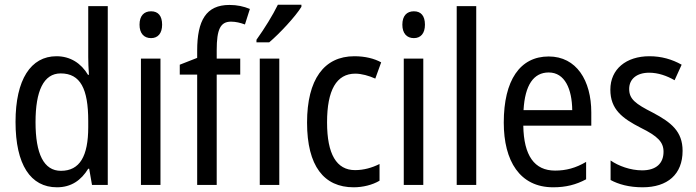

<svg xmlns="http://www.w3.org/2000/svg" viewBox="-20 -786 2957 816"><path d="M222 10C283 10 325 -20 355 -69H359L371 0H438V-760H355V-543C355 -523 356 -494 358 -468H354C325 -517 279 -547 220 -547C111 -547 46 -448 46 -268C46 -86 110 10 222 10ZM239 -60C166 -60 131 -132 131 -267C131 -399 165 -474 238 -474C322 -474 355 -408 355 -272V-246C355 -122 319 -60 239 -60Z M622 -738C592 -738 573 -719 573 -681C573 -644 592 -624 622 -624C651 -624 669 -644 669 -681C669 -719 652 -738 622 -738ZM662 -537H579V0H662Z M1001 -469V-537H901V-573C901 -662 917 -694 962 -694C982 -694 1002 -689 1021 -682L1042 -748C1015 -759 988 -765 955 -765C856 -765 818 -699 818 -571V-540L744 -511V-469H818V0H901V-469Z M1261 -757V-766H1161C1139 -721 1105 -666 1070 -617V-606H1124C1167 -642 1236 -716 1261 -757ZM1167 0V-537H1084V0Z M1483 10C1522 10 1563 0 1593 -18V-89C1561 -73 1526 -63 1489 -63C1410 -63 1370 -131 1370 -266C1370 -403 1410 -473 1490 -473C1517 -473 1548 -464 1575 -452L1600 -521C1571 -537 1532 -547 1486 -547C1357 -547 1285 -448 1285 -265C1285 -80 1357 10 1483 10Z M1739 -738C1709 -738 1690 -719 1690 -681C1690 -644 1709 -624 1739 -624C1768 -624 1786 -644 1786 -681C1786 -719 1769 -738 1739 -738ZM1779 -537H1696V0H1779Z M2004 0V-760H1921V0Z M2312 -546C2190 -546 2121 -445 2121 -265C2121 -102 2189 10 2331 10C2385 10 2428 -1 2471 -24V-98C2427 -72 2386 -61 2339 -61C2251 -61 2206 -125 2204 -252H2493V-308C2493 -444 2430 -546 2312 -546ZM2312 -478C2381 -478 2411 -407 2412 -318H2205C2211 -425 2248 -478 2312 -478Z M2881 -145C2881 -228 2832 -266 2755 -307C2680 -345 2654 -365 2654 -408C2654 -450 2686 -477 2739 -477C2777 -477 2814 -464 2847 -445L2877 -511C2836 -534 2791 -547 2740 -547C2641 -547 2574 -492 2574 -405C2574 -321 2625 -283 2703 -243C2776 -207 2800 -182 2800 -141C2800 -92 2769 -62 2709 -62C2659 -62 2608 -81 2575 -104V-21C2608 -3 2653 10 2711 10C2817 10 2881 -45 2881 -145Z"/></svg>

Font: Noto Sans Myanmar UI Condensed
Style: Regular
Weight: 400
Width: 3
Designer: Monotype Design Team
Foundry: Monotype Imaging Inc.
Version: Version 2.103